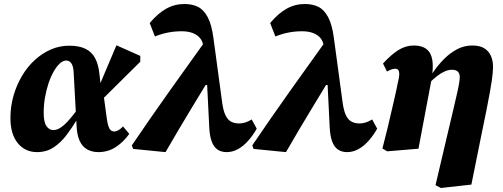

<svg xmlns="http://www.w3.org/2000/svg" viewBox="-20 -743 2509 958"><path d="M165 16Q105 16 68.5 -29Q32 -74 32 -154Q32 -211 47 -264Q62 -317 89 -363Q116 -409 153 -443Q190 -477 233.5 -496Q277 -515 325 -515Q375 -515 406.5 -499.5Q438 -484 454.5 -453Q471 -422 476 -375L483 -312L493 -299L511 -165Q517 -118 525.5 -102.5Q534 -87 549 -87Q560 -87 570.5 -93Q581 -99 594 -112L625 -75Q595 -33 556.5 -8.5Q518 16 471 16Q439 16 415 2.5Q391 -11 377.5 -40Q364 -69 362 -117L348 -372Q347 -410 337 -425.5Q327 -441 311 -441Q294 -441 278 -426Q262 -411 247.5 -385.5Q233 -360 222 -327Q211 -294 204.5 -256.5Q198 -219 198 -181Q198 -133 212 -113.5Q226 -94 246 -94Q266 -94 286.5 -109Q307 -124 330 -151Q353 -178 378 -213L392 -151H367Q340 -106 311 -68Q282 -30 246.5 -7Q211 16 165 16ZM477 -234 453 -262 561 -517 680 -464V-435Z M644 0 638 -18Q729 -152 821.5 -282.5Q914 -413 1007 -542L1028 -319H1006Q972 -263 938.5 -208Q905 -153 872 -97Q839 -41 806 16ZM1111 16Q1084 16 1065 3Q1046 -10 1036 -38Q1026 -66 1024 -109L1010 -392L1003 -403L995 -507Q993 -535 978.5 -552.5Q964 -570 940.5 -578.5Q917 -587 887 -587Q851 -587 818 -580.5Q785 -574 753 -561L727 -628Q767 -676 809 -699.5Q851 -723 900 -723Q939 -723 967.5 -709Q996 -695 1016 -658Q1036 -621 1045 -553L1089 -228Q1095 -187 1106.5 -165Q1118 -143 1135 -135Q1152 -127 1174 -127Q1188 -127 1204 -132Q1220 -137 1236 -147L1261 -101Q1243 -69 1219.5 -42Q1196 -15 1168.5 0.5Q1141 16 1111 16Z M1245 0 1239 -18Q1330 -152 1422.5 -282.5Q1515 -413 1608 -542L1629 -319H1607Q1573 -263 1539.5 -208Q1506 -153 1473 -97Q1440 -41 1407 16ZM1712 16Q1685 16 1666 3Q1647 -10 1637 -38Q1627 -66 1625 -109L1611 -392L1604 -403L1596 -507Q1594 -535 1579.5 -552.5Q1565 -570 1541.5 -578.5Q1518 -587 1488 -587Q1452 -587 1419 -580.5Q1386 -574 1354 -561L1328 -628Q1368 -676 1410 -699.5Q1452 -723 1501 -723Q1540 -723 1568.5 -709Q1597 -695 1617 -658Q1637 -621 1646 -553L1690 -228Q1696 -187 1707.5 -165Q1719 -143 1736 -135Q1753 -127 1775 -127Q1789 -127 1805 -132Q1821 -137 1837 -147L1862 -101Q1844 -69 1820.5 -42Q1797 -15 1769.5 0.5Q1742 16 1712 16Z M1888 -2Q1902 -55 1912 -96.5Q1922 -138 1930.5 -175.5Q1939 -213 1948 -251Q1957 -289 1966 -335Q1971 -354 1972 -368.5Q1973 -383 1968.5 -391.5Q1964 -400 1952 -400Q1943 -400 1933 -396.5Q1923 -393 1911 -386L1891 -426Q1931 -470 1967.5 -493Q2004 -516 2045 -516Q2085 -516 2108 -498Q2131 -480 2137 -444Q2143 -408 2134 -351L2068 -1L1912 12ZM2153 181 2208 -53Q2229 -141 2242 -196.5Q2255 -252 2262 -283.5Q2269 -315 2271.5 -332Q2274 -349 2274 -360Q2274 -376 2264.5 -385.5Q2255 -395 2235 -395Q2218 -395 2199.5 -387Q2181 -379 2161 -363.5Q2141 -348 2117 -324L2111 -375H2136Q2164 -417 2195.5 -448.5Q2227 -480 2262 -498Q2297 -516 2336 -516Q2374 -516 2396.5 -502Q2419 -488 2429.5 -464Q2440 -440 2440 -409Q2440 -395 2438.5 -379.5Q2437 -364 2434 -341.5Q2431 -319 2424.5 -284Q2418 -249 2408 -197Q2398 -145 2382 -70L2332 178L2180 195Z"/></svg>

Font: Source Serif 4 ExtraBold
Style: Italic
Weight: 800
Italic angle: -12°
Designer: Frank Grießhammer
Foundry: Adobe Systems Incorporated
Version: Version 4.004;hotconv 1.0.116;makeotfexe 2.5.65601